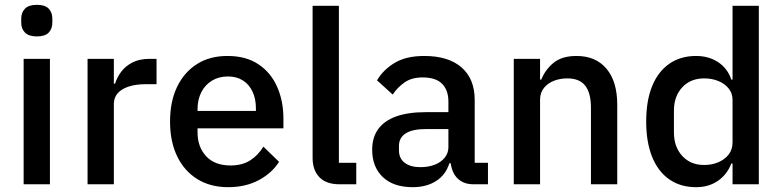

<svg xmlns="http://www.w3.org/2000/svg" viewBox="-20 -764 3244 796"><path d="M133 -613Q99 -613 83.5 -629Q68 -645 68 -670V-687Q68 -712 83.5 -728Q99 -744 133 -744Q167 -744 182 -728Q197 -712 197 -687V-670Q197 -645 182 -629Q167 -613 133 -613ZM78 0V-520H187V0Z M452 0H343V-520H452V-417H457Q465 -443 482.5 -466.5Q500 -490 529 -505Q558 -520 600 -520H629V-415H586Q543 -415 513 -405Q483 -395 467.5 -377Q452 -359 452 -332Z M926 12Q852 12 798 -21.5Q744 -55 714.5 -116Q685 -177 685 -260Q685 -343 714 -403.5Q743 -464 796 -498Q849 -532 923 -532Q1000 -532 1051.5 -497.5Q1103 -463 1129 -404Q1155 -345 1155 -273V-232H799V-215Q799 -155 834.5 -116.5Q870 -78 936 -78Q984 -78 1017 -99Q1050 -120 1072 -156L1137 -93Q1107 -46 1052.5 -17Q998 12 926 12ZM925 -447Q887 -447 858.5 -429.5Q830 -412 814.5 -381.5Q799 -351 799 -311V-304H1041V-314Q1041 -354 1027 -384Q1013 -414 987 -430.5Q961 -447 925 -447Z M1457 0H1388Q1332 0 1304 -29.5Q1276 -59 1276 -109V-740H1385V-89H1457Z M2003 0H1942Q1912 0 1890.5 -13.5Q1869 -27 1858 -52Q1847 -77 1847 -111V-120L1878 -87H1843Q1828 -39 1788 -13.5Q1748 12 1691 12Q1611 12 1567 -30Q1523 -72 1523 -143Q1523 -195 1548.5 -229.5Q1574 -264 1623 -281.5Q1672 -299 1745 -299H1839V-343Q1839 -390 1813 -416.5Q1787 -443 1732 -443Q1687 -443 1657.5 -422.5Q1628 -402 1608 -372L1543 -431Q1569 -475 1616.5 -503.5Q1664 -532 1739 -532Q1839 -532 1893.5 -484.5Q1948 -437 1948 -350V-89H2003ZM1839 -229H1747Q1690 -229 1662 -211Q1634 -193 1634 -159V-141Q1634 -107 1658 -89Q1682 -71 1722 -71Q1756 -71 1782 -81Q1808 -91 1823.5 -110Q1839 -129 1839 -154Z M2219 0H2110V-520H2219V-434H2224Q2241 -476 2275.5 -504Q2310 -532 2370 -532Q2450 -532 2494.5 -479Q2539 -426 2539 -330V0H2430V-317Q2430 -378 2406.5 -408.5Q2383 -439 2332 -439Q2303 -439 2277.5 -429.5Q2252 -420 2235.5 -400Q2219 -380 2219 -350Z M3017 0V-86H3012Q2994 -40 2956 -14Q2918 12 2866 12Q2801 12 2754.5 -20.5Q2708 -53 2683.5 -114Q2659 -175 2659 -260Q2659 -346 2683.5 -406.5Q2708 -467 2754.5 -499.5Q2801 -532 2866 -532Q2918 -532 2957 -506.5Q2996 -481 3012 -434H3017V-740H3126V0ZM2899 -80Q2932 -80 2958.5 -91.5Q2985 -103 3001 -123.5Q3017 -144 3017 -174V-350Q3017 -377 3001 -397Q2985 -417 2958.5 -428Q2932 -439 2899 -439Q2843 -439 2808.5 -402Q2774 -365 2774 -305V-215Q2774 -155 2808.5 -117.5Q2843 -80 2899 -80Z"/></svg>

Font: IBM Plex Sans Medium
Style: Regular
Weight: 500
Designer: Mike Abbink, Paul van der Laan, Pieter van Rosmalen
Foundry: Bold Monday
Version: Version 3.201